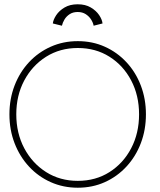

<svg xmlns="http://www.w3.org/2000/svg" viewBox="-20 -864 746 896"><path d="M56 -330.5Q56 -242.5 93.2 -172.2Q130.5 -102 195.2 -61Q260 -20 343 -20Q426.5 -20 491 -61Q555.5 -102 592.2 -172.2Q629 -242.5 629 -330.5Q629 -418.5 592.2 -488.5Q555.5 -558.5 491 -599.2Q426.5 -640 343 -640Q260 -640 195.2 -599.2Q130.5 -558.5 93.2 -488.5Q56 -418.5 56 -330.5ZM24 -330.5Q24 -402.5 48 -464.8Q72 -527 115.2 -573.5Q158.5 -620 216.8 -646Q275 -672 343 -672Q411.5 -672 469.2 -646Q527 -620 570.2 -573.5Q613.5 -527 637.2 -464.8Q661 -402.5 661 -330.5Q661 -258 637.2 -195.8Q613.5 -133.5 570.2 -86.8Q527 -40 469.2 -14Q411.5 12 343 12Q275 12 216.8 -14Q158.5 -40 115.2 -86.8Q72 -133.5 48 -195.8Q24 -258 24 -330.5ZM269 -744 226.5 -754.5Q228.5 -772 242.2 -793Q256 -814 281.2 -829Q306.5 -844 342.5 -844Q378.5 -844 403.5 -829.2Q428.5 -814.5 442.5 -793.8Q456.5 -773 458.5 -754.5L417 -744Q414.5 -758 405.2 -772.8Q396 -787.5 380.2 -797.8Q364.5 -808 342.5 -808Q320.5 -808 305 -797.8Q289.5 -787.5 280.8 -772.8Q272 -758 269 -744Z"/></svg>

Font: League Spartan Thin Thin
Style: Regular
Weight: 250
Version: Version 2.002